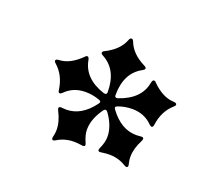

<svg xmlns="http://www.w3.org/2000/svg" viewBox="-69 -892 610 529"><g transform="rotate(20 236.0 -627.5)"><path d="M58.6 -666.5Q58.6 -671.4 67.9 -671.9Q100.1 -672.9 131.8 -704.6Q134.8 -708.5 138.7 -708.5Q142.6 -708.5 144.5 -699.7Q153.8 -648.4 215.3 -628.4Q216.8 -627.9 219.2 -627.9Q224.6 -627.9 224.6 -634.8Q224.6 -699.7 178.2 -724.6Q171.9 -728 171.9 -731.4Q171.9 -734.9 177.7 -737.8Q217.3 -757.3 229.5 -789.6Q231.9 -795.9 236.1 -795.9Q240.2 -795.9 242.7 -789.6Q254.9 -757.3 294.4 -737.8Q300.3 -734.9 300.3 -731.4Q300.3 -728 293.9 -724.6Q247.6 -699.7 247.6 -634.8Q247.6 -627.9 252.9 -627.9Q254.9 -627.9 256.8 -628.4Q318.8 -649.4 327.6 -699.7Q329.6 -708.5 333.5 -708.5Q337.4 -708.5 340.3 -704.6Q372.1 -672.9 404.3 -671.9Q413.6 -671.4 413.6 -666.5Q413.6 -663.1 409.2 -659.7Q381.3 -635.3 376 -593.8Q375 -586.4 370.6 -586.4Q367.7 -586.4 363.3 -590.8Q339.8 -614.3 304.7 -614.3Q283.2 -614.3 263.2 -606.9Q257.8 -605 257.8 -601.6Q257.8 -599.6 260.7 -595.7Q294.4 -550.3 338.9 -550.3Q343.3 -550.3 347.2 -550.8Q351.1 -551.3 354 -551.3Q360.4 -551.3 360.4 -546.9Q360.4 -543.9 358.4 -540Q344.2 -512.7 344.2 -488.8Q344.2 -480 345.9 -473.1Q347.7 -466.3 347.7 -464.4Q347.7 -458.5 343.3 -458.5Q340.8 -458.5 336.9 -460.9Q314.9 -474.6 288.1 -474.6Q279.3 -474.6 271.2 -473.4Q263.2 -472.2 261.2 -472.2Q255.4 -472.2 255.4 -476.6Q255.4 -479 257.3 -483.4Q266.1 -502.9 266.1 -518.6Q266.1 -549.8 242.2 -583Q239.3 -586.9 236.1 -586.9Q232.9 -586.9 230 -583Q206.1 -549.8 206.1 -518.6Q206.1 -502.9 214.8 -483.4Q216.8 -479 216.8 -476.6Q216.8 -472.2 210.9 -472.2Q209 -472.2 200.9 -473.4Q192.9 -474.6 184.1 -474.6Q157.2 -474.6 135.3 -460.9Q131.3 -458.5 128.9 -458.5Q124.5 -458.5 124.5 -464.4Q124.5 -466.3 126.2 -473.1Q127.9 -480 127.9 -488.8Q127.9 -512.7 113.8 -540Q111.8 -543.9 111.8 -546.9Q111.8 -551.3 118.2 -551.3Q121.1 -551.3 125 -550.8Q128.9 -550.3 133.3 -550.3Q177.7 -550.3 211.4 -595.7Q214.4 -599.6 214.4 -601.6Q214.4 -605 209 -606.9Q189 -614.3 167.5 -614.3Q132.3 -614.3 108.9 -590.8Q104.5 -586.4 101.6 -586.4Q97.2 -586.4 96.2 -593.8Q90.8 -635.3 63 -659.7Q58.6 -663.1 58.6 -666.5Z"/></g></svg>

Font: UnifrakturMaguntia20
Style: Book
Weight: 400
Designer: j. 'mach' wust, Gerrit Ansmann, Georg Duffner, based on a font by Peter Wiegel, original typeface by Carl Albert Fahrenw
Version: Version 2017-03-19